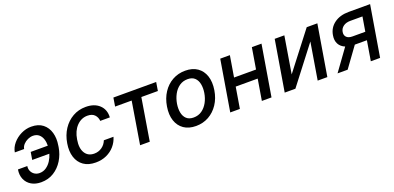

<svg xmlns="http://www.w3.org/2000/svg" viewBox="-2 -1242 3981 1941"><g transform="rotate(-20 1988.5 -271.0)"><path d="M291.9 -460.6Q264.2 -460.2 236.3 -447.6Q208.5 -435 188.6 -413.5Q168.7 -392 164.1 -365.1H63.9Q72.4 -416.2 108.8 -459Q145.2 -501.8 197.8 -527.5Q250.4 -553.3 306.8 -553.3Q383.9 -553.3 431.1 -515.8Q478.3 -478.3 495.7 -416.4Q513.1 -354.4 500.7 -280.5L498.2 -262.8Q486.2 -188.9 448 -126.8Q409.8 -64.6 350.1 -27.3Q290.5 9.9 213.1 9.9Q151.6 9.9 108.1 -16.3Q64.6 -42.6 44.9 -88.4Q25.2 -134.2 34.8 -192.5H135.3Q130.7 -163.4 141.7 -138.5Q152.7 -113.6 175.6 -98.5Q198.5 -83.5 228.3 -83.1Q269.2 -83.1 301.1 -105.1Q333.1 -127.1 354.9 -161.4Q376.8 -195.7 387.4 -233.3H203.1L216.6 -315H400.6Q401.6 -352.6 391 -385.8Q380.3 -419 356 -439.6Q331.7 -460.2 291.9 -460.6Z M800.4 11Q721.2 11 670.3 -25Q619.3 -61.1 599.3 -124.6Q579.2 -188.2 593 -270.2Q606.5 -353.7 648.3 -417.3Q690 -480.8 753 -516.7Q816.1 -552.6 893.1 -552.6Q986.2 -552.6 1039.4 -502.3Q1092.7 -452.1 1087.7 -369.3H984.4Q982.2 -407.7 956.3 -435.4Q930.4 -463.1 879.6 -463.1Q812.9 -463.1 763.5 -411.8Q714.1 -360.4 700.3 -272.7Q685 -183.6 716.8 -131.2Q748.6 -78.8 816.1 -78.8Q861.5 -78.8 897.9 -103.7Q934.3 -128.6 951.7 -172.6H1055.4Q1040.1 -119.7 1004.4 -78.1Q968.8 -36.6 916.7 -12.8Q864.7 11 800.4 11Z M1175.1 -453.8 1190 -545.5H1650.2L1635.3 -453.8H1457.4L1382.8 0H1278.8L1353.3 -453.8Z M1878.9 11Q1800.8 11 1748.9 -24.9Q1697.1 -60.7 1675.6 -125Q1654.1 -189.3 1668 -274.9Q1681.5 -358.7 1722.7 -421.2Q1763.8 -483.7 1825.8 -518.1Q1887.8 -552.6 1963.4 -552.6Q2041.5 -552.6 2093.4 -516.7Q2145.2 -480.8 2166.7 -416.4Q2188.2 -351.9 2174.4 -265.6Q2160.9 -182.5 2119.5 -120.2Q2078.1 -57.9 2016.3 -23.4Q1954.5 11 1878.9 11ZM1884.9 -78.1Q1936.1 -78.1 1974.3 -105.1Q2012.4 -132.1 2036.8 -176.8Q2061.1 -221.6 2069.6 -274.9Q2077.8 -326.3 2069.4 -369.1Q2061.1 -411.9 2033.7 -437.9Q2006.4 -463.8 1957.4 -463.8Q1906.2 -463.8 1867.9 -436.6Q1829.5 -409.4 1805.6 -364.5Q1781.6 -319.6 1772.7 -266Q1764.6 -214.8 1772.9 -172.2Q1781.2 -129.6 1808.6 -103.9Q1835.9 -78.1 1884.9 -78.1Z M2443.2 -545.5 2405.5 -318.5H2642L2679.7 -545.5H2783.4L2692.5 0H2588.8L2626.4 -226.6H2389.9L2352.3 0H2248.6L2339.5 -545.5Z M2963.8 -148.8 3269.9 -545.5H3384.2L3293.3 0H3189.3L3255 -397L2949.6 0H2834.5L2925.4 -545.5H3029.1Z M3761 0 3796.5 -213.4H3666.5L3511.7 0H3403.1L3568.5 -228.7Q3522.7 -247.2 3502.3 -285.7Q3481.9 -324.2 3491.1 -377.8Q3503.6 -454.9 3565.2 -500.2Q3626.8 -545.5 3721.2 -545.5H3951.7L3860.8 0ZM3810.7 -299.4 3836.6 -454.9H3706Q3659.1 -454.9 3629.8 -433.2Q3600.5 -411.6 3594.8 -376.4Q3588.8 -341.6 3609.2 -320.5Q3629.6 -299.4 3672.9 -299.4Z"/></g></svg>

Font: Inter UI Medium
Style: Italic
Weight: 500
Italic angle: 9.39999°
Designer: Rasmus Andersson
Foundry: rsms
Version: 3.2;8d6f07862